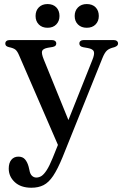

<svg xmlns="http://www.w3.org/2000/svg" viewBox="-20 -662 592 923"><path d="M319 -60 264.5 48.5 72 -395.5Q63.5 -416 54 -423.5Q44.5 -431 22.5 -435.5Q13 -438 9.2 -442Q5.5 -446 5.5 -452.5Q5.5 -460.5 11.2 -465Q17 -469.5 27.5 -469.5H229Q239 -469.5 244.8 -465Q250.5 -460.5 250.5 -453Q250.5 -446.5 246.5 -442.2Q242.5 -438 232 -436L210.5 -432.5Q186.5 -428 182.5 -416.8Q178.5 -405.5 190 -377ZM233 98 273.5 -2.5 287 -30 423.5 -372.5Q435.5 -401.5 431.2 -414Q427 -426.5 402.5 -431L380 -435Q370 -437 365.8 -441.5Q361.5 -446 361.5 -453Q361.5 -460.5 367.2 -465Q373 -469.5 383 -469.5H526Q536 -469.5 541.8 -465Q547.5 -460.5 547.5 -452.5Q547.5 -447 543.5 -442.8Q539.5 -438.5 529.5 -435Q505.5 -429.5 494.2 -419.2Q483 -409 472.5 -383L281 93Q257 151.5 235.5 183.5Q214 215.5 189.2 228Q164.5 240.5 131 240.5Q80 240.5 51 213.5Q22 186.5 22 148.5Q22 121.5 34.5 106.2Q47 91 68.5 91Q89 91 100.2 104Q111.5 117 117.5 139L121.5 156Q124.5 174 133.5 182.8Q142.5 191.5 154.5 191.5Q168 191.5 179.8 183.8Q191.5 176 204.5 156Q217.5 136 233 98ZM208.5 -528.5Q182.5 -528.5 166.8 -544.2Q151 -560 151 -585Q151 -611 166.8 -626.8Q182.5 -642.5 208.5 -642.5Q235 -642.5 250.5 -626.8Q266 -611 266 -585Q266 -560.5 250.5 -544.5Q235 -528.5 208.5 -528.5ZM397 -528.5Q371 -528.5 355 -544.2Q339 -560 339 -585Q339 -610.5 355 -626.5Q371 -642.5 397 -642.5Q424 -642.5 439.5 -626.8Q455 -611 455 -585Q455 -560.5 439.5 -544.5Q424 -528.5 397 -528.5Z"/></svg>

Font: Fraunces 16pt
Style: Regular
Weight: 400
Version: Version 1.000;[b76b70a41]